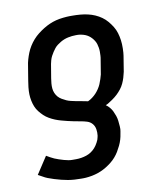

<svg xmlns="http://www.w3.org/2000/svg" viewBox="-84 -598 768 891"><g transform="rotate(-10 300.0 -152.0)"><path d="M226 224Q211 224 195.5 223Q180 222 165 219.5Q150 217 134.5 213Q119 209 102.5 204Q86 199 73.5 194Q61 189 53 184L31 172L84 91Q93 96 101.5 101Q110 106 119.5 110Q129 114 139.5 117.5Q150 121 162 124.5Q174 128 183.5 129.5Q193 131 201 131H219Q231 131 243.5 129Q256 127 268 123Q280 119 290.5 112Q301 105 309.5 95.5Q318 86 325.5 72Q333 58 334 50L336 41Q338 26 335.5 10.5Q333 -5 323.5 -16Q314 -27 299.5 -31.5Q285 -36 270 -38.5Q255 -41 240 -44Q225 -47 210.5 -50.5Q196 -54 181.5 -58Q167 -62 153.5 -67.5Q140 -73 127 -80.5Q114 -88 103.5 -98Q93 -108 84 -119.5Q75 -131 69.5 -144.5Q64 -158 61 -173Q58 -188 57.5 -203Q57 -218 59 -236.5Q61 -255 63 -265L74 -332Q76 -348 80.5 -363.5Q85 -379 91 -394Q97 -409 106 -423.5Q115 -438 126.5 -451Q138 -464 151.5 -474.5Q165 -485 179.5 -494Q194 -503 209 -509.5Q224 -516 239.5 -520Q255 -524 274 -526Q293 -528 304 -528H317Q335 -528 353.5 -526.5Q372 -525 389.5 -521Q407 -517 423 -510Q439 -503 453 -493Q467 -483 478 -470Q489 -457 498 -442.5Q507 -428 512 -411.5Q517 -395 519.5 -377Q522 -359 521.5 -337.5Q521 -316 519 -304L507 -230Q504 -216 500 -203Q496 -190 490 -177Q484 -164 475 -152.5Q466 -141 455.5 -131Q445 -121 430.5 -111Q416 -101 409 -97L398 -92Q408 -85 415.5 -76Q423 -67 428 -56.5Q433 -46 437 -34.5Q441 -23 442.5 -10.5Q444 2 445 16.5Q446 31 444 39L442 50Q440 64 436 77.5Q432 91 425.5 104.5Q419 118 411.5 130.5Q404 143 394 154.5Q384 166 372 175.5Q360 185 347 193Q334 201 321 206.5Q308 212 293.5 216Q279 220 263 222Q247 224 238 224ZM320 -124Q331 -129 341 -136.5Q351 -144 359 -152.5Q367 -161 374 -171.5Q381 -182 385.5 -192.5Q390 -203 394 -215.5Q398 -228 400 -236L411 -303Q413 -313 413.5 -322.5Q414 -332 414 -341.5Q414 -351 412.5 -360Q411 -369 408.5 -377.5Q406 -386 401 -394Q396 -402 390 -408.5Q384 -415 377 -420Q370 -425 361.5 -428.5Q353 -432 342.5 -434Q332 -436 326 -436H317Q308 -436 299 -435Q290 -434 280.5 -432Q271 -430 262 -426.5Q253 -423 244.5 -418Q236 -413 228 -407Q220 -401 214 -393.5Q208 -386 202.5 -377.5Q197 -369 192.5 -360.5Q188 -352 185 -341.5Q182 -331 181 -325L170 -259Q168 -247 167 -235Q166 -223 167 -211.5Q168 -200 172.5 -189.5Q177 -179 184 -171Q191 -163 201 -157Q211 -151 221 -146.5Q231 -142 242 -139.5Q253 -137 265 -134.5Q277 -132 290 -130Q303 -128 311 -126Z"/></g></svg>

Font: Iosevka Aile Semibold Oblique
Style: Regular
Weight: 600
Italic angle: -9°
Designer: Belleve Invis
Foundry: Belleve Invis
Version: Version 31.1.0; ttfautohint (v1.8.4)